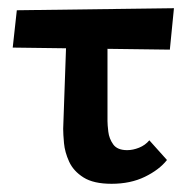

<svg xmlns="http://www.w3.org/2000/svg" viewBox="-20 -441 469 468"><path d="M11 -325 21 -416 404 -421 394 -320ZM134 -127 144 -411H242V-146Q242 -137 244 -120Q246 -103 256 -89Q266 -75 290 -75Q304 -75 319 -81Q334 -87 344 -99L387 -51Q368 -27 333 -10Q298 7 252 7Q208 7 183.5 -8.5Q159 -24 148.5 -47Q138 -70 136 -92Q134 -114 134 -127Z"/></svg>

Font: Ysabeau Office
Style: Bold
Weight: 700
Designer: Christian Thalmann (Catharsis Fonts)
Version: Version 2.001;gftools[0.9.30]; featfreeze: tnum,lnum,ss02